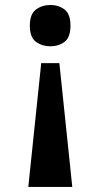

<svg xmlns="http://www.w3.org/2000/svg" viewBox="-20 -562 399 762"><path d="M215.6 -311.5 266.9 180H92.3L143.6 -311.5ZM179.4 -542.2Q212.9 -542.2 236.3 -524.2Q259.7 -506.1 259.7 -460.5Q259.7 -413.7 236.3 -396Q212.9 -378.3 179.4 -378.3Q147.3 -378.3 122.8 -396Q98.4 -413.7 98.4 -460.5Q98.4 -506.1 122.8 -524.2Q147.3 -542.2 179.4 -542.2Z"/></svg>

Font: Noto Serif Hebrew
Style: Regular
Weight: 400
Designer: Monotype Design Team
Foundry: Monotype Imaging Inc.
Version: Version 2.003